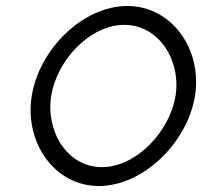

<svg xmlns="http://www.w3.org/2000/svg" viewBox="-20 -610 675 641"><path d="M86 -290C61 -134 162 11 310 11C458 11 606 -134 631 -290C656 -446 553 -590 405 -590C257 -590 111 -446 86 -290ZM151 -290C170 -409 280 -527 395 -527C510 -527 585 -409 566 -290C547 -171 435 -52 320 -52C205 -52 132 -171 151 -290Z"/></svg>

Font: Charger Sport
Style: ExLitObl
Weight: 200
Designer: Jasper
Foundry: Cannot Into Space Fonts
Version: Version 1.1